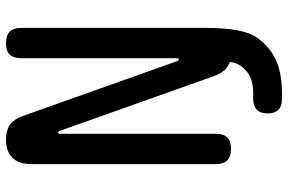

<svg xmlns="http://www.w3.org/2000/svg" viewBox="-180 -600 960 640"><g transform="rotate(-90 300.0 -280.0)"><path d="M73 -655Q73 -697 94 -718.5Q115 -740 154 -740Q186 -740 204.5 -726.5Q223 -713 233 -685L416 -170Q417 -167 418.5 -165.5Q420 -164 422 -164Q424 -164 425 -165.5Q426 -167 426 -170V-689Q426 -715 438 -727.5Q450 -740 476 -740Q502 -740 514.5 -727.5Q527 -715 527 -689V-75Q527 51 495 96Q463 141 418 160.5Q373 180 309 180H290Q266 180 254 168Q242 156 242 132Q242 108 254.5 96Q267 84 290 84H311Q360 84 387 58Q413 32 413 6Q403 2 395 -4Q377 -17 367 -45L184 -560Q183 -563 181.5 -564.5Q180 -566 178 -566Q176 -566 175 -564.5Q174 -563 174 -560V-41Q174 -15 162 -2.5Q150 10 124 10Q98 10 85.5 -2.5Q73 -15 73 -41Z"/></g></svg>

Font: Maple Mono Normal NL Medium
Style: Regular
Weight: 500
Monospace: yes
Designer: subframe7536
Version: Version 7.000